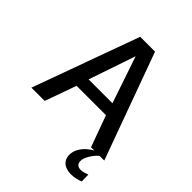

<svg xmlns="http://www.w3.org/2000/svg" viewBox="-250 -855 1209 1209"><g transform="rotate(45 354.5 -250.5)"><path d="M29.8 0 287.6 -710.9H419.9L678.7 0H560.5L484.4 -209.5H222.7L147.9 0ZM247.6 -291.5H460L354 -604ZM592.8 210Q563.5 210 542 200.7Q520.5 191.4 508.8 173.3Q497.1 155.3 497.1 130.4Q497.1 100.6 511.7 74.5Q526.4 48.3 549.1 28.3Q571.8 8.3 594.2 -2H640.1Q623.5 10.3 608.6 29.5Q593.8 48.8 584 69.8Q574.2 90.8 574.2 107.9Q574.2 127.4 585.4 137.2Q596.7 147 614.7 147Q630.9 147 647.2 141.6Q663.6 136.2 670.4 133.3L671.4 193.4Q656.2 200.2 634.5 205.1Q612.8 210 592.8 210Z"/></g></svg>

Font: Comme Medium
Style: Regular
Weight: 500
Version: Version 1.000;gftools[0.9.27]